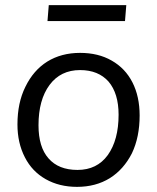

<svg xmlns="http://www.w3.org/2000/svg" viewBox="-20 -721 612 748"><path d="M280 7Q211 7 158 -23Q105 -53 77 -108Q48 -164 48 -236Q48 -321 79 -383Q110 -447 164 -481Q219 -515 292 -515Q363 -515 415 -485Q468 -455 496 -400Q524 -345 524 -271Q524 -187 494 -124Q462 -61 408 -27Q353 7 280 7ZM282 -59Q358 -59 400 -117Q442 -176 442 -274Q442 -357 403 -403Q363 -448 292 -448Q216 -448 173 -390Q130 -332 130 -233Q130 -148 169 -104Q208 -59 282 -59ZM165 -639 170 -701H472L467 -639Z"/></svg>

Font: PRinguin Sans
Style: Italic
Weight: 400
Designer: Vernon Adams
Foundry: Vernon Adams
Version: ""